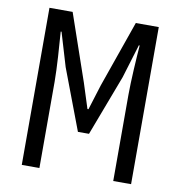

<svg xmlns="http://www.w3.org/2000/svg" viewBox="-84 -844 869 922"><g transform="rotate(10 350.0 -383.0)"><path d="M83 -766V0H169V-421C169 -485 161 -599 156 -663H160L209 -499L321 -203H375L487 -499L537 -663H541C536 -599 529 -485 529 -421V0H616V-766H504L390 -441L352 -319H347L308 -441L196 -766Z"/></g></svg>

Font: Kawkab Mono Light
Style: Bold
Weight: 400
Monospace: yes
Designer: Abdullah Arif
Foundry: Abdullah Arif
Version: Version 1.000;PS 000.500;hotconv 1.0.88;makeotf.lib2.5.64775